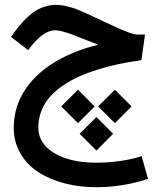

<svg xmlns="http://www.w3.org/2000/svg" viewBox="-20 -471 671 798"><path d="M388.2 -285.2Q358.4 -296.9 337.9 -304.7Q291.5 -323.2 275.4 -329.1Q259.3 -335 240.7 -340.1Q222.2 -345.2 209 -345.2Q159.7 -345.2 103 -270.5L97.2 -262.7L89.4 -268.6L33.2 -312L25.9 -317.9L31.2 -325.7Q47.9 -348.6 62.5 -366.2Q77.1 -383.8 95 -400.4Q112.8 -417 130.4 -427.5Q147.9 -438 168.9 -444.3Q189.9 -450.7 212.4 -450.7Q224.6 -450.7 236.3 -449.2Q248 -447.8 262.2 -443.8Q276.4 -439.9 285.4 -437.3Q294.4 -434.6 311.5 -427.2Q328.6 -419.9 335.2 -417Q341.8 -414.1 362.3 -404.5Q382.8 -395 387.7 -392.6Q398.4 -388.2 424.1 -375.7Q449.7 -363.3 463.9 -357.2Q478 -351.1 497.6 -342.8Q517.1 -334.5 530.8 -330.8Q544.4 -327.1 553.7 -327.1Q562 -327.1 570.8 -327.6L582.5 -328.1L581.1 -316.4L568.8 -228L567.9 -220.7L560.5 -219.7Q514.6 -213.4 473.1 -204.6Q431.6 -195.8 388.7 -182.6Q345.7 -169.4 309.6 -153.3Q273.4 -137.2 241.5 -115.5Q209.5 -93.8 187.3 -68.4Q165 -43 152.1 -10.5Q139.2 22 139.2 58.6Q139.2 125.5 205.6 165.3Q272 205.1 379.4 205.1Q476.1 205.1 559.1 181.2L568.8 178.2L571.3 188L592.8 263.7L595.7 272.5L586.4 275.4Q483.9 307.1 380.4 307.1Q310.1 307.1 248.3 291Q186.5 274.9 139.4 244.4Q92.3 213.9 64.7 166.3Q37.1 118.7 37.1 60.1Q37.1 15.1 50 -26.1Q63 -67.4 86.4 -101.3Q109.9 -135.3 141.8 -164.3Q173.8 -193.4 213.4 -216.3Q252.9 -239.3 296.4 -256.3Q339.8 -273.4 388.2 -285.2ZM380.9 154.8 311 85 380.9 15.6 450.2 85ZM457.5 41 387.7 -28.8 457.5 -98.1 526.9 -28.8ZM304.2 41 234.4 -28.8 304.2 -98.1 373.5 -28.8Z"/></svg>

Font: Samim WOL
Style: Medium-WOL
Weight: 500
Foundry: DejaVu fonts team - Redesigned by Saber Rastikerdar
Version: Version 4.0.0